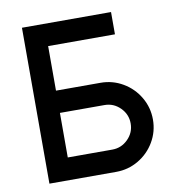

<svg xmlns="http://www.w3.org/2000/svg" viewBox="-79 -774 808 849"><g transform="rotate(-10 325.0 -350.0)"><path d="M475 -600H175V-400H375Q429 -400 475 -373Q521 -346 548 -300Q575 -254 575 -200Q575 -146 548 -100Q521 -54 475 -27Q429 0 375 0H75V-700H475ZM375 -100Q416 -100 445.5 -129.5Q475 -159 475 -200Q475 -241 445.5 -270.5Q416 -300 375 -300H175V-100Z"/></g></svg>

Font: Monoikos Medium
Style: Regular
Weight: 500
Designer: Brian Krent
Version: Version 0.088